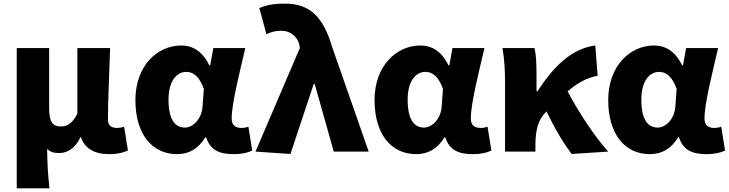

<svg xmlns="http://www.w3.org/2000/svg" viewBox="-20 -833 4007 1055"><path d="M72 202H252C243 124 240 66 239 -15C257 4 280 8 306 8C354 8 396 -23 422 -79H425C445 -18 498 14 579 14C629 14 657 5 683 -6L662 -137C649 -132 635 -130 625 -130C592 -130 573 -141 573 -179C573 -269 581 -439 585 -569H405V-208C379 -158 352 -138 315 -138C270 -138 250 -162 250 -239V-569H72Z M953 14C1019 14 1070 -16 1108 -78H1113C1135 -10 1183 14 1264 14C1311 14 1345 5 1366 -6L1345 -137C1332 -132 1319 -130 1308 -130C1276 -130 1253 -142 1253 -182C1253 -265 1298 -440 1328 -569H1152L1135 -474H1130C1093 -551 1039 -583 976 -583C844 -583 724 -471 724 -283C724 -98 814 14 953 14ZM996 -132C941 -132 906 -177 906 -285C906 -394 955 -438 1003 -438C1049 -438 1078 -404 1100 -345L1093 -248C1089 -183 1043 -132 996 -132Z M1576 13 1704 -372H1709L1814 0H2006L1805 -575C1756 -742 1681 -813 1547 -813C1476 -813 1444 -804 1405 -789L1444 -645C1470 -657 1490 -664 1526 -664C1571 -664 1614 -637 1625 -585L1628 -570L1384 0Z M2267 14C2333 14 2384 -16 2422 -78H2427C2449 -10 2497 14 2578 14C2625 14 2659 5 2680 -6L2659 -137C2646 -132 2633 -130 2622 -130C2590 -130 2567 -142 2567 -182C2567 -265 2612 -440 2642 -569H2466L2449 -474H2444C2407 -551 2353 -583 2290 -583C2158 -583 2038 -471 2038 -283C2038 -98 2128 14 2267 14ZM2310 -132C2255 -132 2220 -177 2220 -285C2220 -394 2269 -438 2317 -438C2363 -438 2392 -404 2414 -345L2407 -248C2403 -183 2357 -132 2310 -132Z M2755 0H2922V-35C2922 -122 2938 -176 2981 -219L2983 -221C3033 -117 3080 -41 3121 13L3322 0C3247 -83 3157 -220 3099 -331C3159 -382 3206 -405 3264 -417L3251 -583C3116 -566 3016 -459 2933 -331H2928V-427C2928 -481 2926 -532 2917 -569H2741C2752 -508 2755 -437 2755 -392Z M3551 14C3617 14 3668 -16 3706 -78H3711C3733 -10 3781 14 3862 14C3909 14 3943 5 3964 -6L3943 -137C3930 -132 3917 -130 3906 -130C3874 -130 3851 -142 3851 -182C3851 -265 3896 -440 3926 -569H3750L3733 -474H3728C3691 -551 3637 -583 3574 -583C3442 -583 3322 -471 3322 -283C3322 -98 3412 14 3551 14ZM3594 -132C3539 -132 3504 -177 3504 -285C3504 -394 3553 -438 3601 -438C3647 -438 3676 -404 3698 -345L3691 -248C3687 -183 3641 -132 3594 -132Z"/></svg>

Font: Noto Sans JP Black
Style: Regular
Weight: 900
Designer: Ryoko NISHIZUKA  (kana, bopomofo & ideographs); Paul D. Hunt (Latin, Greek & Cyrillic); Sandoll Communications , Soo-you
Foundry: Adobe
Version: Version 2.002;hotconv 1.0.116;makeotfexe 2.5.65601